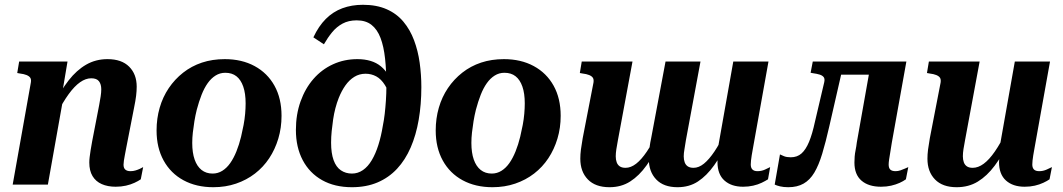

<svg xmlns="http://www.w3.org/2000/svg" viewBox="-20 -771 4439 802"><path d="M33 0H180L246 -371H238L262 -514H60L52 -466L63 -464Q80 -462 91 -457.5Q102 -453 106.5 -446Q111 -439 109 -427ZM507 -152 540 -321Q546 -350 548.5 -370.5Q551 -391 551 -409Q551 -461 519.5 -492.5Q488 -524 429 -524Q380 -524 340 -501Q300 -478 266.5 -435Q233 -392 203 -331L218 -296Q243 -345 267 -378Q291 -411 314.5 -427.5Q338 -444 361 -444Q384 -444 393.5 -431.5Q403 -419 403 -398Q403 -385 400.5 -368.5Q398 -352 394 -331L365 -181Q361 -160 358.5 -143.5Q356 -127 354.5 -115Q353 -103 353 -92Q353 -58 366.5 -35.5Q380 -13 405 -2Q430 9 463 9Q486 9 506 4.5Q526 0 542 -7.5Q558 -15 568 -22L578 -73Q573 -70 564.5 -66Q556 -62 546 -59Q536 -56 525 -56Q511 -56 503.5 -62.5Q496 -69 496 -83Q496 -90 497.5 -100Q499 -110 501.5 -123Q504 -136 507 -152Z M987 -200Q993 -225 997.5 -249Q1002 -273 1004 -296Q1006 -319 1006 -339Q1006 -381 996 -409.5Q986 -438 967.5 -452.5Q949 -467 921 -467Q899 -467 880.5 -455.5Q862 -444 847.5 -423.5Q833 -403 822 -375Q811 -347 802 -313Q796 -289 792 -264.5Q788 -240 785.5 -217.5Q783 -195 783 -174Q783 -133 793 -104.5Q803 -76 822 -61Q841 -46 868 -46Q890 -46 908.5 -57.5Q927 -69 941.5 -89.5Q956 -110 967.5 -138.5Q979 -167 987 -200ZM634 -226Q634 -276 647 -321Q660 -366 685 -403Q710 -440 745 -467.5Q780 -495 823.5 -509.5Q867 -524 919 -524Q990 -524 1043.5 -495Q1097 -466 1126.5 -413Q1156 -360 1156 -287Q1156 -237 1142.5 -192Q1129 -147 1104.5 -110Q1080 -73 1045 -46Q1010 -19 966 -4Q922 11 871 11Q800 11 746.5 -18Q693 -47 663.5 -100.5Q634 -154 634 -226Z M1470 -686Q1436 -686 1411 -672.5Q1386 -659 1367.5 -636.5Q1349 -614 1333 -586L1289 -615Q1311 -662 1341 -692Q1371 -722 1410 -736.5Q1449 -751 1496 -751Q1553 -751 1595 -732.5Q1637 -714 1665 -680.5Q1693 -647 1709.5 -603Q1726 -559 1733 -509Q1740 -459 1740 -407Q1740 -335 1729 -271Q1718 -207 1695.5 -155Q1673 -103 1638.5 -66Q1604 -29 1557 -9Q1510 11 1450 11Q1378 11 1325.5 -18.5Q1273 -48 1244.5 -102Q1216 -156 1216 -228Q1216 -293 1235.5 -347.5Q1255 -402 1289.5 -441.5Q1324 -481 1371 -502.5Q1418 -524 1473 -524Q1503 -524 1528 -516.5Q1553 -509 1571.5 -493.5Q1590 -478 1603 -456.5Q1616 -435 1622 -406L1616 -348Q1604 -390 1588 -415.5Q1572 -441 1551.5 -452Q1531 -463 1507 -463Q1481 -463 1460 -450Q1439 -437 1423 -414.5Q1407 -392 1395 -362Q1387 -342 1381 -319Q1375 -296 1371.5 -272Q1368 -248 1365.5 -223.5Q1363 -199 1363 -175Q1363 -131 1373.5 -102Q1384 -73 1404 -59.5Q1424 -46 1450 -46Q1475 -46 1496 -60.5Q1517 -75 1533 -102Q1549 -129 1560.5 -165.5Q1572 -202 1579 -245Q1584 -269 1587 -295.5Q1590 -322 1592 -351.5Q1594 -381 1594 -412Q1594 -475 1588.5 -526Q1583 -577 1569.5 -612.5Q1556 -648 1532 -667Q1508 -686 1470 -686Z M2153 -200Q2159 -225 2163.5 -249Q2168 -273 2170 -296Q2172 -319 2172 -339Q2172 -381 2162 -409.5Q2152 -438 2133.5 -452.5Q2115 -467 2087 -467Q2065 -467 2046.5 -455.5Q2028 -444 2013.5 -423.5Q1999 -403 1988 -375Q1977 -347 1968 -313Q1962 -289 1958 -264.5Q1954 -240 1951.5 -217.5Q1949 -195 1949 -174Q1949 -133 1959 -104.5Q1969 -76 1988 -61Q2007 -46 2034 -46Q2056 -46 2074.5 -57.5Q2093 -69 2107.5 -89.5Q2122 -110 2133.5 -138.5Q2145 -167 2153 -200ZM1800 -226Q1800 -276 1813 -321Q1826 -366 1851 -403Q1876 -440 1911 -467.5Q1946 -495 1989.5 -509.5Q2033 -524 2085 -524Q2156 -524 2209.5 -495Q2263 -466 2292.5 -413Q2322 -360 2322 -287Q2322 -237 2308.5 -192Q2295 -147 2270.5 -110Q2246 -73 2211 -46Q2176 -19 2132 -4Q2088 11 2037 11Q1966 11 1912.5 -18Q1859 -47 1829.5 -100.5Q1800 -154 1800 -226Z M2561 -185Q2557 -164 2554.5 -147.5Q2552 -131 2552 -118Q2552 -104 2556 -93Q2560 -82 2569 -76Q2578 -70 2593 -70Q2615 -70 2637 -87Q2659 -104 2682 -138Q2705 -172 2727 -221L2743 -185Q2712 -124 2681 -80.5Q2650 -37 2612.5 -13Q2575 11 2526 11Q2467 11 2435.5 -21.5Q2404 -54 2404 -108Q2404 -126 2406.5 -146Q2409 -166 2414 -194L2459 -426Q2461 -439 2456.5 -446Q2452 -453 2441 -457.5Q2430 -462 2413 -464L2402 -466L2410 -514H2622ZM3125 -151Q3122 -135 3120 -122.5Q3118 -110 3117 -100.5Q3116 -91 3116 -84Q3116 -70 3123 -63Q3130 -56 3144 -56Q3161 -56 3175 -62.5Q3189 -69 3197 -73L3188 -22Q3177 -15 3161.5 -7.5Q3146 0 3126 4.5Q3106 9 3084 9Q3035 9 3006 -17Q2977 -43 2977 -94Q2977 -101 2977.5 -108Q2978 -115 2979.5 -123Q2981 -131 2983 -139L2976 -136L3043 -514H3190ZM2845 -185Q2842 -164 2839 -147.5Q2836 -131 2836 -118Q2836 -104 2840 -93Q2844 -82 2853 -76Q2862 -70 2877 -70Q2899 -70 2920.5 -87.5Q2942 -105 2964.5 -138.5Q2987 -172 3010 -221L3025 -185Q2994 -124 2963 -80.5Q2932 -37 2895.5 -13Q2859 11 2810 11Q2752 11 2721 -21.5Q2690 -54 2690 -108Q2690 -120 2691 -132.5Q2692 -145 2694 -160.5Q2696 -176 2700 -194L2760 -514H2906Z M3384 -262Q3373 -211 3359.5 -178.5Q3346 -146 3328 -130Q3310 -114 3283 -114Q3266 -114 3255 -118.5Q3244 -123 3238 -126L3216 0Q3224 4 3238.5 7.5Q3253 11 3273 11Q3310 11 3336.5 -4Q3363 -19 3381.5 -50Q3400 -81 3414.5 -129Q3429 -177 3444 -243L3506 -514H3375L3366 -467L3377 -465Q3392 -463 3403.5 -459.5Q3415 -456 3420.5 -449Q3426 -442 3423 -428ZM3462 -459H3678L3691 -514H3473ZM3692 -84Q3692 -92 3694 -105.5Q3696 -119 3699 -136.5Q3702 -154 3705 -174L3766 -514H3619L3559 -176Q3557 -159 3554 -144.5Q3551 -130 3550 -117Q3549 -104 3549 -92Q3549 -42 3578.5 -16.5Q3608 9 3660 9Q3683 9 3702.5 4.5Q3722 0 3737.5 -7Q3753 -14 3764 -22L3774 -73Q3769 -71 3760.5 -67Q3752 -63 3741.5 -59.5Q3731 -56 3721 -56Q3706 -56 3699 -62.5Q3692 -69 3692 -84Z M4011 -185Q4007 -164 4004.5 -148Q4002 -132 4002 -118Q4002 -104 4006 -93Q4010 -82 4019 -76Q4028 -70 4043 -70Q4066 -70 4089 -87Q4112 -104 4135.5 -138Q4159 -172 4183 -221L4198 -183Q4167 -122 4135 -79Q4103 -36 4064.5 -12.5Q4026 11 3976 11Q3917 11 3885.5 -21.5Q3854 -54 3854 -108Q3854 -126 3856.5 -146Q3859 -166 3864 -194L3909 -426Q3911 -439 3906.5 -446Q3902 -453 3891 -457.5Q3880 -462 3863 -464L3852 -466L3860 -514H4072ZM4301 -151Q4298 -135 4296 -122.5Q4294 -110 4293 -100.5Q4292 -91 4292 -84Q4292 -70 4299 -63Q4306 -56 4321 -56Q4337 -56 4351.5 -62.5Q4366 -69 4374 -73L4364 -22Q4354 -15 4338 -7.5Q4322 0 4302.5 4.5Q4283 9 4260 9Q4211 9 4182 -17Q4153 -43 4153 -94Q4153 -101 4154 -108Q4155 -115 4156 -123Q4157 -131 4159 -140L4152 -136L4219 -514H4366Z"/></svg>

Font: Roboto Serif 72pt SemiCondensed SemiBold
Style: Italic
Weight: 600
Width: 4
Italic angle: -10°
Designer: Greg Gazdowicz
Foundry: Commercial Type
Version: Version 1.008